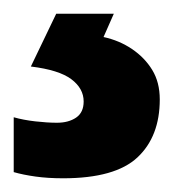

<svg xmlns="http://www.w3.org/2000/svg" viewBox="-38 -20 253 280"><path d="M195 125Q195 179 162.5 209.5Q130 240 54 240Q32 240 14 237.5Q-4 235 -18 231V151Q-4 155 13.5 157Q31 159 45 159Q62 159 73 151.5Q84 144 84 128Q84 109 66 95.5Q48 82 7 77L44 0H128L113 34Q136 39 154.5 51.5Q173 64 184 82Q195 100 195 125Z"/></svg>

Font: Noto Sans SemiCondensed
Style: Regular
Weight: 400
Width: 4
Version: Version 2.013